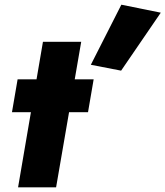

<svg xmlns="http://www.w3.org/2000/svg" viewBox="-20 -798 705 818"><path d="M55 -460 31 -320H355L379 -460ZM163 -620 57 0H219L326 -620ZM497 -778 367 -522 496 -497 665 -744Z"/></svg>

Font: Jost ExtraBold
Style: Italic
Weight: 800
Italic angle: -5°
Version: Version 3.710